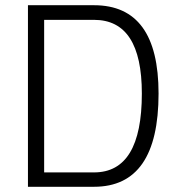

<svg xmlns="http://www.w3.org/2000/svg" viewBox="-20 -715 686 735"><path d="M340 0H87V-695H340Q587 -695 587 -357Q587 0 340 0ZM523 -357Q523 -639 340 -639H149V-55H340Q523 -55 523 -357Z"/></svg>

Font: Titillium Web Light
Style: Regular
Weight: 300
Version: Version 1.002;PS 57.000;hotconv 1.0.70;makeotf.lib2.5.55311